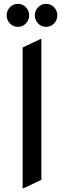

<svg xmlns="http://www.w3.org/2000/svg" viewBox="-20 -960 333 999"><path d="M97.7 19.5V-712.9L190.4 -756.8H195.3V-24.4L102.5 19.5ZM178.2 -837.9Q161.1 -855.5 161.1 -880.1Q161.1 -904.8 178.2 -922.4Q195.3 -939.9 219.7 -939.9Q244.1 -939.9 261.2 -922.4Q278.3 -904.8 278.3 -880.1Q278.3 -855.5 261.2 -837.9Q244.1 -820.3 219.7 -820.3Q195.3 -820.3 178.2 -837.9ZM31.7 -837.9Q14.6 -855.5 14.6 -880.1Q14.6 -904.8 31.7 -922.4Q48.8 -939.9 73.2 -939.9Q97.7 -939.9 114.7 -922.4Q131.8 -904.8 131.8 -880.1Q131.8 -855.5 114.7 -837.9Q97.7 -820.3 73.2 -820.3Q48.8 -820.3 31.7 -837.9Z"/></svg>

Font: Nova Oval
Style: Book
Weight: 400
Version: Version 2.000